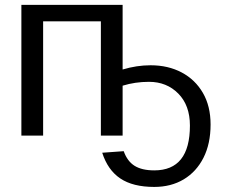

<svg xmlns="http://www.w3.org/2000/svg" viewBox="-20 -548 910 776"><path d="M475.6 -528.3V-267.1Q532.7 -284.2 588.4 -284.2Q659.7 -284.2 714.4 -255.1Q769 -226.1 800 -172.6Q831.1 -119.1 831.1 -44.9Q831.1 32.7 802.5 89.4Q773.9 146 722.7 176.8Q671.4 207.5 603.5 207.5Q517.1 207.5 466.3 173.3Q415.5 139.2 393.1 69.3L480 63Q494.6 104 524.2 122.3Q553.7 140.6 603.5 140.6Q747.6 140.6 747.6 -40.5Q747.6 -122.1 700.7 -169.7Q653.8 -217.3 582 -217.3Q526.4 -217.3 475.6 -201.7V0H387.7V-461.9H154.3V0H66.4V-528.3Z"/></svg>

Font: Arimo Nerd Font
Style: Regular
Weight: 400
Designer: Steve Matteson
Foundry: Monotype Imaging Inc.
Version: Version 1.33;Nerd Fonts 3.2.1